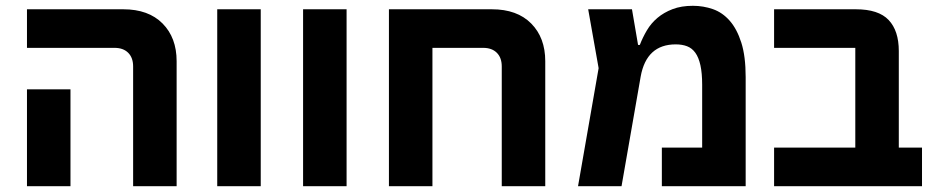

<svg xmlns="http://www.w3.org/2000/svg" viewBox="-20 -642 3222 662"><path d="M439 -413Q439 -443 422 -460Q405 -477 375 -477H73V-610H405Q492 -610 540.5 -561Q589 -512 589 -431V0H439ZM73 -334H223V0H73Z M729 -610H879V0H729Z M1025 -610H1175V0H1025Z M1321 -610H1676Q1763 -610 1811.5 -561Q1860 -512 1860 -431V0H1710V-413Q1710 -443 1693 -460Q1676 -477 1646 -477H1471V0H1321Z M2044 -407 2008 -610H2159L2180 -487H2186Q2196 -513 2210.5 -537.5Q2225 -562 2247 -580.5Q2269 -599 2299 -610.5Q2329 -622 2369 -622Q2405 -622 2438 -610.5Q2471 -599 2496 -570.5Q2521 -542 2536 -495Q2551 -448 2551 -376V0H2262V-133H2401V-350Q2401 -390 2395 -417Q2389 -444 2377.5 -460Q2366 -476 2349 -482.5Q2332 -489 2310 -489Q2209 -489 2189 -378L2123 0H1973Z M2649 -133H2929V-477H2649V-610H2931Q3009 -610 3044 -573Q3079 -536 3079 -466V-133H3159V0H2649Z"/></svg>

Font: IBM Plex Sans Hebrew
Style: Bold
Weight: 700
Designer: Mike Abbink, Paul van der Laan, Pieter van Rosmalen, Yanek Iontef
Foundry: Bold Monday
Version: Version 1.2